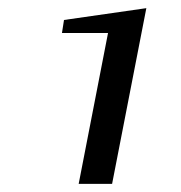

<svg xmlns="http://www.w3.org/2000/svg" viewBox="-20 -728 445 471"><path d="M173 -277 245 -647H132L137 -679L339 -708L255 -277Z"/></svg>

Font: Manuale Medium
Style: Italic
Weight: 500
Italic angle: -11°
Version: Version 1.002